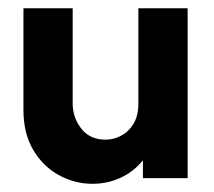

<svg xmlns="http://www.w3.org/2000/svg" viewBox="-20 -437 526 471"><path d="M206.9 13.9Q163.2 13.9 124.4 -7.4Q85.5 -28.7 61.5 -69.2Q37.5 -109.7 37.5 -167.4V-416.7H158.3V-183.3Q158.3 -148.3 179.5 -121.4Q200.6 -94.4 238.8 -94.4Q259.7 -94.4 278.1 -104.6Q296.6 -114.7 308 -134.2Q319.4 -153.8 319.4 -181.9V-416.7H440.3V0H330.6V-43.8Q308.3 -16 276 -1Q243.8 13.9 206.9 13.9Z"/></svg>

Font: Afacad Flux
Style: Regular
Weight: 400
Designer: Kristian Moeller
Foundry: Dicotype
Version: Version 1.100